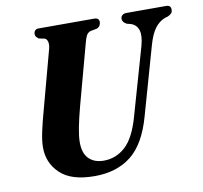

<svg xmlns="http://www.w3.org/2000/svg" viewBox="-79 -785 928 879"><g transform="rotate(-10 385.0 -345.0)"><path d="M515.5 -224.5 605.5 -539Q618.5 -586 609.8 -612.5Q601 -639 573.5 -647L557.5 -651Q537 -661.5 537.5 -677.5Q537.5 -686.5 544.2 -693.2Q551 -700 564 -700H749Q770.5 -700 770.5 -679.5Q770.5 -668.5 764.8 -662.2Q759 -656 747.5 -651L734 -647Q707.5 -637 687.8 -611.5Q668 -586 653.5 -535L564 -219.5Q530 -96.5 462.8 -43Q395.5 10.5 292 10.5Q183.5 10.5 131.8 -39Q80 -88.5 81 -161.5Q81 -190.5 90.5 -234Q100 -277.5 110 -313L187.5 -601Q192 -618.5 188.8 -631.8Q185.5 -645 176 -649L149 -654.5Q140.5 -660.5 137 -665.2Q133.5 -670 133.5 -679Q133.5 -687.5 139.2 -693.8Q145 -700 155 -700H414Q437 -700 437 -680Q436.5 -672 432.5 -664.5Q428.5 -657 417.5 -652.5L388 -647Q375.5 -642.5 369.2 -631.5Q363 -620.5 357 -597L280.5 -314Q251.5 -205 251 -157Q250 -104 275.5 -78Q301 -52 345.5 -52Q402 -52 445.5 -91.2Q489 -130.5 515.5 -224.5Z"/></g></svg>

Font: Fraunces 144pt S050
Style: Bold Italic
Weight: 700
Italic angle: -16°
Version: Version 1.000; ttfautohint (v1.8.3)